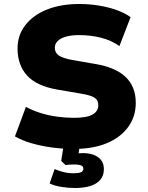

<svg xmlns="http://www.w3.org/2000/svg" viewBox="-20 -736 741 963"><path d="M351 11Q294 11 239 3.5Q184 -4 136.5 -18Q89 -32 55 -52L110 -200Q143 -182 182.5 -169.5Q222 -157 265.5 -151Q309 -145 352 -145Q415 -145 444 -161.5Q473 -178 473 -208Q473 -226 464 -237Q455 -248 435 -255Q415 -262 383 -267L266 -287Q163 -305 115.5 -357.5Q68 -410 68 -493Q68 -560 107.5 -610.5Q147 -661 216.5 -688.5Q286 -716 378 -716Q428 -716 476.5 -708Q525 -700 565.5 -685.5Q606 -671 635 -650L579 -505Q538 -534 486 -547Q434 -560 376 -560Q339 -560 311.5 -552.5Q284 -545 269.5 -530.5Q255 -516 255 -496Q255 -472 274.5 -458Q294 -444 343 -435L459 -415Q560 -398 610.5 -349.5Q661 -301 661 -220Q661 -151 622.5 -98.5Q584 -46 515 -17.5Q446 11 351 11ZM357 207Q324 207 288.5 201.5Q253 196 229 184L254 112Q272 120 296.5 126.5Q321 133 349 133Q374 133 386 128Q398 123 398 110Q398 98 386 93.5Q374 89 355 89Q347 89 333 89.5Q319 90 309 92L287 71L301 -20H382L370 63L333 41Q344 36 362 34Q380 32 398 32Q425 32 448 40Q471 48 486 65.5Q501 83 501 113Q501 146 482 167Q463 188 431 197.5Q399 207 357 207Z"/></svg>

Font: Nunito Sans 8pt Black
Style: Regular
Weight: 900
Version: Version 3.101;gftools[0.9.27]